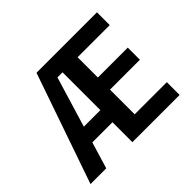

<svg xmlns="http://www.w3.org/2000/svg" viewBox="-157 -964 1199 1199"><g transform="rotate(-45 442.5 -365.0)"><path d="M282 -730H816V-617H532V-438H796V-331H532V-113H816V0H399V-176H221L168 0H29ZM253 -283H399V-617H354Z"/></g></svg>

Font: M PLUS 1p
Style: Bold
Weight: 700
Version: Version 1.062